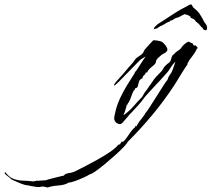

<svg xmlns="http://www.w3.org/2000/svg" viewBox="-496 -518 941 854"><path d="M-284 316Q-291 314 -298.5 312.5Q-306 311 -312 312Q-316 314 -323 314Q-335 314 -351.5 310.5Q-368 307 -375 306Q-382 306 -396 301Q-410 296 -424 289.5Q-438 283 -445 280Q-450 274 -462 265.5Q-474 257 -476 251L-472 248Q-456 270 -436 277.5Q-416 285 -393.5 285.5Q-371 286 -348 289L-329 285L-326 287Q-323 285 -317 285Q-311 285 -308 285Q-307 285 -303.5 284.5Q-300 284 -301 283L-297 285Q-295 284 -282.5 280.5Q-270 277 -254 273Q-238 269 -225.5 266Q-213 263 -212 263Q-206 254 -190.5 252Q-175 250 -166 246Q-149 238 -121 223.5Q-93 209 -62.5 192Q-32 175 -7 158Q18 141 30 126L37 124L44 114L45 111L51 113Q62 104 72.5 87.5Q83 71 93 59Q96 55 101 51.5Q106 48 106 43V42H107L111 44Q115 35 124 22.5Q133 10 141.5 -0.5Q150 -11 150 -14Q157 -21 171.5 -44Q186 -67 203 -93.5Q220 -120 232.5 -140Q245 -160 248 -161Q252 -175 260 -185.5Q268 -196 272 -208Q275 -216 278 -224.5Q281 -233 283 -240L284 -244Q271 -231 262 -216Q253 -201 248 -196Q228 -173 217.5 -162Q207 -151 200 -143.5Q193 -136 182.5 -124.5Q172 -113 151 -90Q144 -82 137.5 -72.5Q131 -63 123 -55Q119 -49 113 -43.5Q107 -38 102 -32Q95 -23 88 -16.5Q81 -10 73 0L49 28Q43 34 37 34Q32 34 26 31Q12 23 12 9Q12 2 14 -6.5Q16 -15 19 -28Q25 -53 38.5 -82Q52 -111 69.5 -139.5Q87 -168 102 -191Q105 -195 104 -197Q109 -201 117.5 -214.5Q126 -228 136 -243.5Q146 -259 152 -267Q145 -262 138 -258.5Q131 -255 123 -247L31 -153Q16 -138 12 -138Q11 -138 11 -139Q11 -143 20 -154L54 -192Q61 -200 72.5 -214Q84 -228 91 -235Q97 -241 100.5 -247Q104 -253 109 -258Q114 -263 123 -268.5Q132 -274 136 -278Q142 -284 143.5 -289.5Q145 -295 151 -301Q165 -317 172 -324.5Q179 -332 185 -338Q188 -340 203.5 -337.5Q219 -335 222 -333Q226 -332 234 -323.5Q242 -315 246.5 -305.5Q251 -296 246 -290Q240 -283 232 -279.5Q224 -276 218 -270Q213 -265 207.5 -260.5Q202 -256 199 -249H198Q200 -237 185 -225.5Q170 -214 164 -206Q161 -203 159 -196H158L152 -195Q151 -188 144.5 -183Q138 -178 138 -170Q125 -165 122 -154.5Q119 -144 117 -135Q115 -126 104 -125Q104 -124 104.5 -122Q105 -120 104 -120Q98 -116 93 -103Q88 -90 84 -78.5Q80 -67 77 -67Q77 -66 77 -66Q78 -65 78.5 -64.5Q79 -64 79 -64Q79 -63 75.5 -62Q72 -61 72 -53H68Q67 -46 64.5 -38.5Q62 -31 60 -24Q59 -19 56.5 -15Q54 -11 54 -6Q78 -23 94 -41Q103 -52 114.5 -64Q126 -76 137 -88Q141 -96 146 -104Q151 -112 155 -116Q158 -120 168.5 -135.5Q179 -151 189.5 -165.5Q200 -180 202 -180L224 -203Q227 -207 230.5 -213.5Q234 -220 238 -224Q243 -229 247.5 -233Q252 -237 258 -241Q263 -245 266.5 -259.5Q270 -274 277 -276Q279 -279 284.5 -284Q290 -289 294 -291L306 -300Q317 -316 327 -323.5Q337 -331 342 -333L362 -324Q363 -324 363 -323V-319Q363 -318 365 -316.5Q367 -315 374 -316Q381 -310 384 -304L380 -302Q375 -289 364.5 -275Q354 -261 345 -249Q344 -245 340 -239.5Q336 -234 337 -229Q334 -227 326.5 -215Q319 -203 309.5 -188Q300 -173 292 -159.5Q284 -146 280 -140Q234 -70 182.5 -8Q131 54 72 113Q70 119 54.5 135.5Q39 152 16 172.5Q-7 193 -30.5 212.5Q-54 232 -72 244.5Q-90 257 -96 257Q-103 262 -122.5 271Q-142 280 -161.5 287Q-181 294 -190 294Q-207 305 -236 307Q-265 309 -284 316ZM419 -383Q417 -384 414.5 -384.5Q412 -385 410 -386Q407 -388 405.5 -392.5Q404 -397 399 -398Q399 -398 398.5 -398Q398 -398 399 -399Q396 -402 390 -409.5Q384 -417 380 -417Q380 -417 380.5 -418Q381 -419 380 -419V-420Q375 -420 373.5 -424.5Q372 -429 368 -431Q365 -434 361.5 -435Q358 -436 354 -438Q352 -440 351 -443Q350 -446 347 -447L341 -450Q339 -450 339 -451L325 -455Q320 -452 314 -449.5Q308 -447 306 -445Q299 -441 294 -440Q289 -439 284 -437Q277 -433 272.5 -429.5Q268 -426 261 -426Q259 -426 259 -421Q255 -423 242.5 -415Q230 -407 225 -405Q225 -404 224 -404Q219 -404 212 -398.5Q205 -393 200 -391Q197 -390 195 -390Q193 -390 191 -389Q191 -388 188 -388V-389Q188 -391 189.5 -394Q191 -397 197 -403Q204 -410 213 -415.5Q222 -421 231 -427Q257 -444 282.5 -460.5Q308 -477 335 -490Q339 -492 343 -494.5Q347 -497 351 -498L357 -497L360 -490H361L365 -483Q382 -471 392.5 -455.5Q403 -440 412 -421Q416 -415 420 -410Q424 -405 425 -397Q425 -388 423.5 -386Q422 -384 422 -384Q421 -384 421 -383.5Q421 -383 419 -383Z"/></svg>

Font: Cherish
Style: Regular
Weight: 400
Designer: Robert E. Leuschke
Foundry: Robert E. Leuschke
Version: Version 1.005